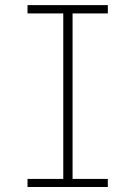

<svg xmlns="http://www.w3.org/2000/svg" viewBox="-20 -746 540 766"><path d="M89.8 0V-32.2H232.4V-692.4H89.8V-725.6H410.2V-692.4H269.5V-32.2H410.2V0Z"/></svg>

Font: GenEi Gothic M ExtraLight
Style: Regular
Weight: 200
Designer: o_tamon (Modified); [Source Han Sans]
Ryoko NISHIZUKA  (kana & ideographs); Paul D. Hunt (Latin, Greek & Cyrillic); Wenl
Version: Version 1.1a;Original Version 1.004